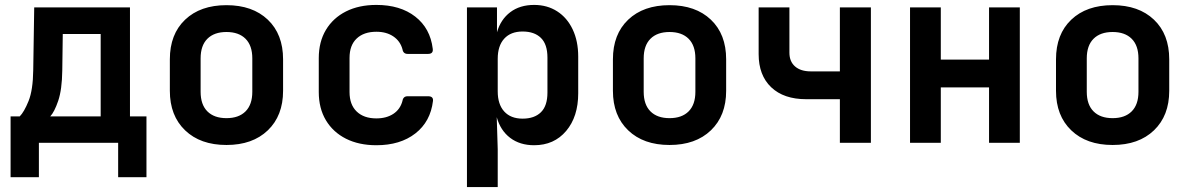

<svg xmlns="http://www.w3.org/2000/svg" viewBox="-20 -580 4840 780"><path d="M23 140V-107H60Q78 -125 96 -169.5Q114 -214 115 -295L119 -550H508V-107H575V140H460V0H138V140ZM184 -107H389V-442H235L233 -294Q232 -216 216.5 -170.5Q201 -125 184 -107Z M900 9Q794 9 732 -50.5Q670 -110 670 -211V-339Q670 -441 732 -500Q794 -559 900 -559Q1006 -559 1068 -500Q1130 -441 1130 -339V-211Q1130 -110 1068 -50.5Q1006 9 900 9ZM900 -100Q950 -100 977.5 -127.5Q1005 -155 1005 -207V-343Q1005 -395 977.5 -422.5Q950 -450 900 -450Q850 -450 822.5 -422.5Q795 -395 795 -343V-207Q795 -155 822.5 -127.5Q850 -100 900 -100Z M1509 10Q1438 10 1385.5 -16.5Q1333 -43 1304 -91.5Q1275 -140 1275 -206V-344Q1275 -410 1304 -458.5Q1333 -507 1385.5 -533.5Q1438 -560 1509 -560Q1606 -560 1667 -512.5Q1728 -465 1738 -382Q1741 -361 1719 -361H1636Q1618 -361 1615 -380Q1606 -413 1578 -432Q1550 -451 1509 -451Q1458 -451 1429 -423.5Q1400 -396 1400 -345V-206Q1400 -155 1429 -127Q1458 -99 1509 -99Q1550 -99 1578 -117.5Q1606 -136 1615 -170Q1618 -189 1636 -189H1719Q1741 -189 1739 -170Q1729 -86 1667.5 -38Q1606 10 1509 10Z M1877 180V-550H1999V-449Q2014 -501 2053 -530.5Q2092 -560 2150 -560Q2203 -560 2243.5 -534Q2284 -508 2306.5 -460.5Q2329 -413 2329 -350V-201Q2329 -106 2280 -48Q2231 10 2150 10Q2092 10 2052.5 -20Q2013 -50 1998 -104L2002 26V180ZM2103 -98Q2151 -98 2177.5 -124Q2204 -150 2204 -204V-346Q2204 -400 2177.5 -426Q2151 -452 2103 -452Q2055 -452 2028.5 -423Q2002 -394 2002 -341V-209Q2002 -156 2028.5 -127Q2055 -98 2103 -98Z M2700 9Q2594 9 2532 -50.5Q2470 -110 2470 -211V-339Q2470 -441 2532 -500Q2594 -559 2700 -559Q2806 -559 2868 -500Q2930 -441 2930 -339V-211Q2930 -110 2868 -50.5Q2806 9 2700 9ZM2700 -100Q2750 -100 2777.5 -127.5Q2805 -155 2805 -207V-343Q2805 -395 2777.5 -422.5Q2750 -450 2700 -450Q2650 -450 2622.5 -422.5Q2595 -395 2595 -343V-207Q2595 -155 2622.5 -127.5Q2650 -100 2700 -100Z M3392 0V-177H3255Q3164 -177 3113 -225.5Q3062 -274 3062 -360V-550H3187V-366Q3187 -330 3210 -310Q3233 -290 3274 -290H3392V-550H3518V0Z M3677 0V-550H3802V-338H3998V-550H4123V0H3998V-225H3802V0Z M4500 9Q4394 9 4332 -50.5Q4270 -110 4270 -211V-339Q4270 -441 4332 -500Q4394 -559 4500 -559Q4606 -559 4668 -500Q4730 -441 4730 -339V-211Q4730 -110 4668 -50.5Q4606 9 4500 9ZM4500 -100Q4550 -100 4577.5 -127.5Q4605 -155 4605 -207V-343Q4605 -395 4577.5 -422.5Q4550 -450 4500 -450Q4450 -450 4422.5 -422.5Q4395 -395 4395 -343V-207Q4395 -155 4422.5 -127.5Q4450 -100 4500 -100Z"/></svg>

Font: Pitagon Sans Mono
Style: Bold
Weight: 700
Monospace: yes
Designer: Travis Tran
Foundry: Pitagon
Version: Version 1.001; ttfautohint (v1.8.4.7-5d5b);gftools[0.9.26]